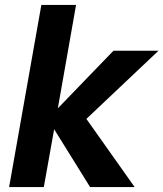

<svg xmlns="http://www.w3.org/2000/svg" viewBox="-20 -760 664 780"><path d="M17 0 148 -740H289L215 -320L441 -554H624L331 -277L527 0H346L200 -235L158 0Z"/></svg>

Font: Poppins SemiBold
Style: Italic
Weight: 600
Italic angle: -10°
Designer: Ninad Kale (Devanagari), Jonny Pinhorn (Latin)
Foundry: Indian Type Foundry
Version: Version 3.200;PS 1.000;hotconv 16.6.54;makeotf.lib2.5.65590